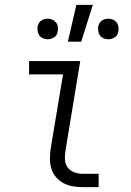

<svg xmlns="http://www.w3.org/2000/svg" viewBox="-20 -772 540 792"><path d="M323 0Q301 0 280.5 -3.5Q260 -7 242 -16.5Q224 -26 211 -41.5Q198 -57 192 -76Q186 -95 186 -116.5Q186 -138 189 -159L240 -465H100V-520H311L250 -150Q247 -132 248 -113.5Q249 -95 259.5 -81Q270 -67 287 -61Q304 -55 322 -55H387V0ZM260 -600 295 -752H363L315 -600ZM427 -610Q417 -610 407.5 -614Q398 -618 392.5 -625.5Q387 -633 385.5 -643Q384 -653 385 -663Q387 -670 390.5 -676.5Q394 -683 400 -687Q406 -691 413 -693Q420 -695 427 -695Q437 -695 446 -691Q455 -687 461 -679.5Q467 -672 468.5 -662Q470 -652 468 -642Q467 -635 463.5 -628.5Q460 -622 453.5 -618Q447 -614 440.5 -612Q434 -610 427 -610ZM177 -610Q167 -610 157.5 -614Q148 -618 142.5 -625.5Q137 -633 135.5 -643Q134 -653 135 -663Q137 -670 140.5 -676.5Q144 -683 150 -687Q156 -691 163 -693Q170 -695 177 -695Q187 -695 196 -691Q205 -687 211 -679.5Q217 -672 218.5 -662Q220 -652 218 -642Q217 -635 213.5 -628.5Q210 -622 203.5 -618Q197 -614 190.5 -612Q184 -610 177 -610Z"/></svg>

Font: Iosevka Curly Slab Light
Style: Italic
Weight: 300
Italic angle: -9°
Monospace: yes
Designer: Belleve Invis
Foundry: Belleve Invis
Version: Version 22.1.2; ttfautohint (v1.8.4)